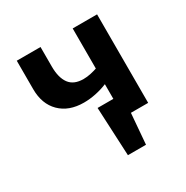

<svg xmlns="http://www.w3.org/2000/svg" viewBox="-136 -534 765 791"><g transform="rotate(-30 246.5 -138.0)"><path d="M250 145 239 -86H355L336 145ZM289 0 239 -86H373V0ZM202 -133Q131 -133 89.5 -174Q48 -215 48 -286V-421H161V-328Q161 -275 182 -246.5Q203 -218 249 -218Q266 -218 284 -222Q302 -226 318 -231.5Q334 -237 344 -241L361 -181Q341 -167 314.5 -156Q288 -145 259 -139Q230 -133 202 -133ZM314 0V-421H430V0Z"/></g></svg>

Font: Ysabeau Office
Style: Bold
Weight: 700
Designer: Christian Thalmann (Catharsis Fonts)
Version: Version 2.001;gftools[0.9.30]; featfreeze: tnum,lnum,ss02